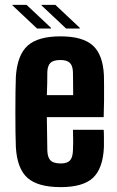

<svg xmlns="http://www.w3.org/2000/svg" viewBox="-20 -758 480 787"><path d="M279 -226H405Q406 -217 406 -194.5Q406 -172 406 -155Q402 -67 361 -29Q320 9 229 9Q135 9 92.5 -29Q50 -67 45 -155Q44 -177 43.5 -215.5Q43 -254 43 -297.5Q43 -341 43.5 -380Q44 -419 45 -444Q51 -533 93.5 -571Q136 -609 228 -609Q319 -609 360.5 -571.5Q402 -534 406 -449Q406 -436 406.5 -408Q407 -380 406.5 -345Q406 -310 405 -278H172Q172 -243 173 -209Q174 -175 174 -141Q175 -112 187.5 -100Q200 -88 229 -88Q255 -88 266.5 -100Q278 -112 279 -141Q281 -170 279 -226ZM228 -512Q199 -512 187 -500.5Q175 -489 174 -463Q174 -438 173.5 -415Q173 -392 172 -368H280Q280 -401 279.5 -427.5Q279 -454 279 -463Q278 -489 266 -500.5Q254 -512 228 -512ZM132 -641 31 -736V-738H89L189 -644V-641ZM150 -736V-738H207L307 -644V-641H251Z"/></svg>

Font: Big Shoulders Display ExtraBold
Style: Regular
Weight: 800
Designer: Patric King
Foundry: XO Type Co
Version: Version 1.000; ttfautohint (v1.8.2)